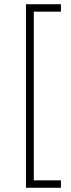

<svg xmlns="http://www.w3.org/2000/svg" viewBox="-20 -762 334 906"><path d="M267.5 124H102.5V-742H267.5V-707H139.5V89H267.5Z"/></svg>

Font: Argentum Novus ExtraLight
Style: Regular
Weight: 250
Designer: Julieta Ulanovsky (font) & Cristiano Sobral (main changes)
Foundry: Julieta Ulanovsky (font) & Cristiano Sobral (main changes)
Version: Version 3.00;November 27, 2020;FontCreator 13.0.0.2655 64-bi